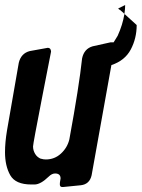

<svg xmlns="http://www.w3.org/2000/svg" viewBox="-28 -758 566 767"><path d="M225 -11H220Q211 -11 211 -22Q211 -29 212.5 -36Q214 -43 214 -45Q214 -65 192 -65Q179 -65 166 -52Q135 -22 111 -21H97Q34 -21 13 -58Q-8 -95 -8 -150Q-8 -189 0 -237L47 -507Q56 -545 91 -554L163 -567Q175 -567 176 -552L141 -373Q104 -183 104 -173Q104 -157 112.5 -143Q121 -129 137 -123L136 -124Q145 -121 155 -121Q190 -121 215.5 -144.5Q241 -168 249 -201Q288 -413 300 -525Q308 -563 342 -573L414 -589H426L442 -615Q462 -659 469 -702Q468 -704 466 -705L465 -706L467 -705L454 -716L456 -715Q449 -719 447 -721Q445 -723 444 -724L472 -738Q472 -722 469 -702Q472 -699 477 -697L474 -698L518 -658Q518 -605 494.5 -560.5Q471 -516 417 -498L338 -58Q330 -22 295 -18Q260 -14 225 -11Z"/></svg>

Font: Bangerz
Style: Regular
Weight: 400
Designer: vernon adams
Foundry: Vernon Adams
Version: Version 2.10;February 7, 2025;FontCreator 13.0.0.2683 64-bit